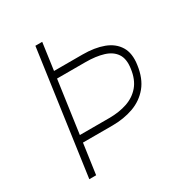

<svg xmlns="http://www.w3.org/2000/svg" viewBox="-169 -848 924 974"><g transform="rotate(-30 293.0 -361.5)"><path d="M74 0 175.5 -723H215.5L193.5 -565H360Q431 -565 482.5 -545.8Q534 -526.5 559 -485.5Q584 -444.5 574.5 -380Q564.5 -306.5 527.8 -262Q491 -217.5 435 -197.2Q379 -177 311 -177H139L114 0ZM144.5 -218H317Q375 -218 421.5 -233.8Q468 -249.5 498.2 -285Q528.5 -320.5 536.5 -380Q544.5 -434 523.5 -465.5Q502.5 -497 458.5 -510.5Q414.5 -524 353.5 -524H187.5Z"/></g></svg>

Font: Public Sans Thin Thin
Style: Italic
Weight: 250
Italic angle: -8°
Version: Version 2.001